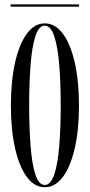

<svg xmlns="http://www.w3.org/2000/svg" viewBox="-20 -814 396 846"><path d="M177 11Q132 11 98.5 -34Q65 -79 46.5 -160Q28 -241 28 -349Q28 -457.5 46.5 -539Q65 -620.5 98.5 -665.8Q132 -711 177 -711Q223 -711 256.8 -665.8Q290.5 -620.5 309.2 -539Q328 -457.5 328 -349Q328 -241 309.2 -160Q290.5 -79 256.8 -34Q223 11 177 11ZM177 1Q203.5 1 219 -45Q234.5 -91 241 -170.2Q247.5 -249.5 247.5 -349Q247.5 -449 241 -528.5Q234.5 -608 219 -654.5Q203.5 -701 177 -701Q151 -701 136 -654.5Q121 -608 114.8 -528.5Q108.5 -449 108.5 -349Q108.5 -249.5 114.8 -170.2Q121 -91 136 -45Q151 1 177 1ZM26.5 -784.5V-794.5H328.5V-784.5Z"/></svg>

Font: Imbue 100pt
Style: Regular
Weight: 400
Designer: Tyler Finck
Foundry: Etcetera Type Company
Version: Version 1.102; ttfautohint (v1.8.3)